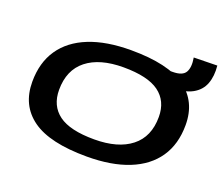

<svg xmlns="http://www.w3.org/2000/svg" viewBox="-131 -999 1388 1202"><g transform="rotate(20 563.0 -397.5)"><path d="M550 10Q303 10 186.5 -73.5Q70 -157 70 -314Q70 -442 130.5 -530.5Q191 -619 306 -665Q421 -711 585 -711Q832 -711 948.5 -627.5Q1065 -544 1065 -387Q1065 -259 1004.5 -170.5Q944 -82 829 -36Q714 10 550 10ZM557 -107Q715 -107 802.5 -176Q890 -245 890 -377Q890 -483 814.5 -538.5Q739 -594 577 -594Q419 -594 332 -525Q245 -456 245 -324Q245 -218 320 -162.5Q395 -107 557 -107ZM856 -576 845 -672H874Q940 -672 959.5 -705.5Q979 -739 968 -802L1124 -805Q1131 -736 1111.5 -684.5Q1092 -633 1040.5 -604.5Q989 -576 901 -576Z"/></g></svg>

Font: Georama Extra Expanded SemiBold
Style: Italic
Weight: 600
Width: 8
Italic angle: -9°
Designer: Jean-Baptiste Levee
Foundry: Production Type
Version: Version 1.000